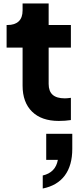

<svg xmlns="http://www.w3.org/2000/svg" viewBox="-20 -690 461 1105"><path d="M110 -197V-416H18V-546H23Q65 -546 87.5 -567Q110 -588 110 -630V-670H260V-546H388V-416H260V-207Q260 -165 283 -144.5Q306 -124 353 -124Q367 -124 388 -127V1Q355 6 318 6Q219 6 164.5 -47.5Q110 -101 110 -197ZM313 230H246V80H396V167Q396 262 353 320Q310 378 226 395V320Q300 303 313 230Z"/></svg>

Font: Evergrow Sans 
Style: ExtraBold
Weight: 800
Foundry: 10Web
Version: Version 1.000